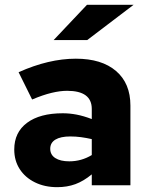

<svg xmlns="http://www.w3.org/2000/svg" viewBox="-20 -767 619 795"><path d="M217 8Q165 8 124.5 -12Q84 -32 61.5 -67Q39 -102 39 -148Q39 -219 92 -258.5Q145 -298 240 -298Q268 -298 297 -292.5Q326 -287 360 -274V-316Q360 -391 258 -391Q229 -391 193.5 -382.5Q158 -374 113 -355L57 -468Q182 -524 294 -524Q401 -524 460.5 -473Q520 -422 520 -330V0H360V-45Q326 -17 292 -4.5Q258 8 217 8ZM188 -151Q188 -126 209 -112.5Q230 -99 267 -99Q317 -99 360 -125V-191Q338 -196 316 -199Q294 -202 271 -202Q231 -202 209.5 -189Q188 -176 188 -151ZM202 -601 340 -747H533L341 -601Z"/></svg>

Font: Red Hat Text VF
Style: Regular
Weight: 400
Designer: Pentagram, MCKL
Foundry: Pentagram, MCKL
Version: Version 1.023